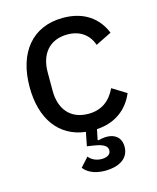

<svg xmlns="http://www.w3.org/2000/svg" viewBox="-111 -607 728 893"><g transform="rotate(-15 252.5 -161.0)"><path d="M278 -530C130 -530 45 -425 45 -259C45 -106 117 -5 244 10L231 76L258 80C315 88 327 103 327 121C327 141 308 151 283 151C254 151 233 138 221 123L182 166C196 186 228 208 285 208C346 208 400 183 400 123C400 79 371 57 331 57C319 57 304 59 291 63L287 60L297 11C386 6 447 -41 478 -114L410 -156C384 -100 341 -68 278 -68C189 -68 144 -129 144 -214V-304C144 -389 189 -450 278 -450C338 -450 380 -419 397 -368L474 -406C444 -480 380 -530 278 -530Z"/></g></svg>

Font: IBM Plex Arabic Text
Style: Regular
Weight: 450
Designer: Mike Abbink, Paul van der Laan, Pieter van Rosmalen, Wael Morcos, Khajak Apelian
Foundry: Bold Monday
Version: Version 1.0